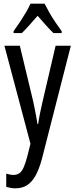

<svg xmlns="http://www.w3.org/2000/svg" viewBox="-20 -786 410 1046"><path d="M4 -537H88L161 -233Q165 -214 169 -194Q173 -174 177 -153Q181 -132 184 -111H188Q192 -139 198 -169Q204 -199 212 -233L283 -537H366L208 81Q193 136 173.5 171Q154 206 127.5 223Q101 240 64 240Q52 240 40 238Q28 236 14 232V160Q24 163 34 165Q44 167 53 167Q73 167 86 157.5Q99 148 109 125.5Q119 103 129 65L146 -3ZM223 -766Q234 -744 249 -717.5Q264 -691 282 -664.5Q300 -638 316 -616V-606H271Q250 -626 229 -650Q208 -674 185 -700Q162 -674 139.5 -648.5Q117 -623 99 -606H54V-616Q72 -641 89.5 -667.5Q107 -694 122 -719.5Q137 -745 146 -766Z"/></svg>

Font: Noto Sans Thai ExtraCondensed
Style: Regular
Weight: 400
Width: 2
Designer: Monotype Design Team
Foundry: Monotype Imaging Inc.
Version: Version 2.002